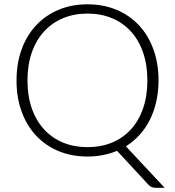

<svg xmlns="http://www.w3.org/2000/svg" viewBox="-20 -736 832 912"><path d="M110.5 -354Q110.5 -279.5 131.2 -220.8Q152 -162 189.8 -121Q227.5 -80 280 -58.5Q332.5 -37 395.5 -37Q459 -37 511.5 -58.5Q564 -80 601.5 -121Q639 -162 659.5 -220.8Q680 -279.5 680 -354Q680 -428 659.5 -487Q639 -546 601.5 -587Q564 -628 511.5 -649.8Q459 -671.5 395.5 -671.5Q332.5 -671.5 280 -649.8Q227.5 -628 189.8 -587Q152 -546 131.2 -487Q110.5 -428 110.5 -354ZM762 156H719Q699.5 156 687 143.5L536 -19.5Q504.5 -6.5 469.5 0.5Q434.5 7.5 395.5 7.5Q320.5 7.5 258.5 -18.2Q196.5 -44 152 -91.2Q107.5 -138.5 83 -205.2Q58.5 -272 58.5 -354Q58.5 -435.5 83 -502.2Q107.5 -569 152 -616.2Q196.5 -663.5 258.5 -689.5Q320.5 -715.5 395.5 -715.5Q470.5 -715.5 532.8 -689.8Q595 -664 639.5 -616.5Q684 -569 708.5 -502.2Q733 -435.5 733 -354Q733 -300.5 722.2 -253.2Q711.5 -206 691.5 -166.2Q671.5 -126.5 642.8 -95Q614 -63.5 578 -41Z"/></svg>

Font: LatoLatin Light
Style: Regular
Weight: 300
Designer: Lukasz Dziedzic with Adam Twardoch and Botio Nikoltchev
Foundry: tyPoland Lukasz Dziedzic
Version: Version 2.015; 2015-08-06; http://www.latofonts.com/